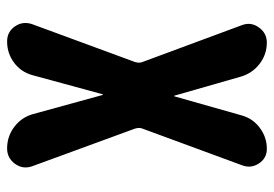

<svg xmlns="http://www.w3.org/2000/svg" viewBox="-135 -635 770 540"><g transform="rotate(90 250.0 -365.0)"><path d="M341.8 -359.4 447.3 -71.3Q457 -44.9 440.9 -22.5Q424.8 0 397.5 0Q363.3 0 336.4 -20.5Q309.6 -41 300.8 -73.2L247.1 -268.6Q247.1 -269.5 246.1 -269.5Q245.1 -269.5 245.1 -268.6L191.4 -71.3Q182.6 -39.1 156.2 -19.5Q129.9 0 96.7 0Q69.3 0 54.2 -22Q39.1 -43.9 47.9 -70.3L154.3 -359.4Q158.2 -372.1 154.3 -380.9L50.8 -660.2Q41 -685.5 57.1 -708Q73.2 -730.5 99.6 -730.5Q132.8 -730.5 159.2 -710.4Q185.5 -690.4 195.3 -658.2L249 -470.7Q249 -469.7 250 -469.7Q251 -469.7 251 -470.7L304.7 -660.2Q313.5 -691.4 339.8 -710.9Q366.2 -730.5 398.4 -730.5Q424.8 -730.5 439.5 -708.5Q454.1 -686.5 445.3 -662.1L341.8 -380.9Q337.9 -372.1 341.8 -359.4Z"/></g></svg>

Font: Rounded-X Mgen+ 2m bold
Style: Bold
Weight: 700
Designer: [Source Han Sans]
Ryoko NISHIZUKA  (kana & ideographs); Paul D. Hunt (Latin, Greek & Cyrillic); Wenlong ZHANG  (bopomofo
Version: Version 1.059.20150602